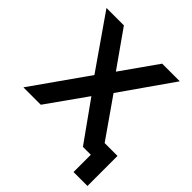

<svg xmlns="http://www.w3.org/2000/svg" viewBox="-222 -860 1170 1170"><g transform="rotate(45 362.5 -275.5)"><path d="M179 -700 344 -466 509 -700H661L426 -364L680 0H526L344 -255L163 0H13L266 -359L29 -700ZM714 -110V149H594V0H526V-110Z"/></g></svg>

Font: Montserrat Alternates SemiBold
Style: Regular
Weight: 600
Designer: Julieta Ulanovsky
Foundry: Julieta Ulanovsky
Version: Version 7.200